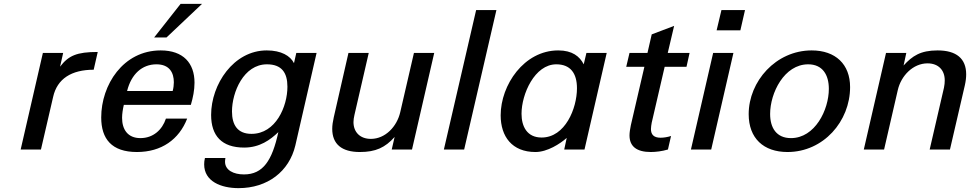

<svg xmlns="http://www.w3.org/2000/svg" viewBox="-20 -774 5022 994"><path d="M87 0H192L255 -272C276 -367 351 -413 465 -413L486 -505C377 -505 335 -486 291 -429L307 -500H202Z M1026 -754H915L778 -580H842ZM504 -166C504 -55 558 13 689 13C816 13 907 -52 949 -160H839C820 -102 773 -59 707 -59C641 -59 612 -104 612 -164C612 -185 616 -209 621 -231H968C979 -268 987 -307 987 -346C987 -447 929 -513 812 -513C617 -513 504 -334 504 -166ZM638 -303C660 -391 716 -441 790 -441C858 -441 880 -397 880 -348C880 -334 878 -318 874 -303Z M1073 -179C1073 -71 1128 -10 1244 -10C1325 -10 1379 -50 1421 -90C1389 57 1342 129 1243 129C1189 129 1145 107 1145 63C1145 57 1146 51 1147 44H1041C1038 56 1037 66 1037 77C1037 165 1124 200 1215 200C1365 200 1477 114 1509 -21L1619 -500H1514L1502 -447C1483 -485 1436 -513 1361 -513C1189 -513 1073 -337 1073 -179ZM1181 -197C1181 -296 1241 -441 1362 -441C1438 -441 1468 -398 1468 -325C1468 -223 1408 -81 1282 -81C1210 -81 1181 -127 1181 -197Z M1700 -107C1700 -28 1749 13 1843 13C1925 13 1974 -10 2023 -65L2008 0H2113L2228 -500H2123L2052 -193C2035 -119 1975 -55 1900 -55C1844 -55 1810 -90 1810 -142C1810 -153 1812 -166 1815 -179L1889 -500H1784L1708 -167C1703 -145 1700 -125 1700 -107Z M2383 0 2550 -722H2445L2278 0Z M2572 -177C2572 -67 2631 13 2752 13C2814 13 2880 -30 2914 -60L2901 0H3006L3121 -500H3016L3002 -441C2981 -482 2943 -513 2870 -513C2693 -513 2572 -334 2572 -177ZM2680 -185C2680 -287 2748 -441 2860 -441C2933 -441 2967 -395 2967 -317C2967 -213 2906 -62 2784 -62C2708 -62 2680 -120 2680 -185Z M3354 -139 3421 -428H3534L3550 -500H3437L3470 -640L3354 -596L3332 -500H3239L3222 -428H3316L3246 -126C3242 -106 3239 -88 3239 -73C3239 -17 3275 13 3349 13C3375 13 3408 9 3438 0L3454 -70C3436 -64 3415 -61 3400 -61C3364 -61 3350 -78 3350 -106C3350 -116 3352 -127 3354 -139Z M3813 -617 3837 -722H3715L3690 -617ZM3662 0 3777 -500H3672L3557 0Z M3856 -183C3856 -58 3933 13 4057 13C4243 13 4381 -146 4381 -323C4381 -441 4306 -513 4182 -513C3997 -513 3856 -353 3856 -183ZM3967 -184C3967 -293 4040 -441 4164 -441C4239 -441 4271 -386 4271 -314C4271 -205 4199 -59 4075 -59C3999 -59 3967 -113 3967 -184Z M4452 0H4557L4628 -308C4645 -382 4707 -446 4782 -446C4838 -446 4871 -411 4871 -358C4871 -347 4870 -334 4867 -320L4793 0H4898L4975 -332C4980 -354 4982 -373 4982 -389C4982 -471 4931 -513 4834 -513C4745 -513 4703 -484 4658 -435L4672 -500H4567Z"/></svg>

Font: Perun Medium Italic
Style: Regular
Weight: 500
Italic angle: -12°
Foundry: Copyright (c) Stefan Peev, Context Ltd, 2016
Version: Version 1.026